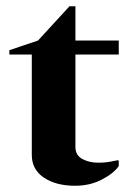

<svg xmlns="http://www.w3.org/2000/svg" viewBox="-20 -586 426 616"><path d="M221 10Q160 10 121 -16Q82 -42 82 -89V-411H10V-425L102 -456L203 -566H222V-456H361V-411H222V-114Q222 -88 244 -76Q266 -64 296 -64Q315 -64 329.5 -66.5Q344 -69 358 -72L361 -70V-53Q344 -29 306 -9.5Q268 10 221 10Z"/></svg>

Font: Spectral
Style: Bold
Weight: 700
Designer: Jean-Baptiste Levee
Foundry: Production Type
Version: Version 2.001